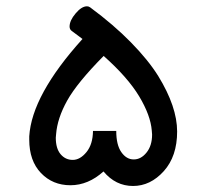

<svg xmlns="http://www.w3.org/2000/svg" viewBox="-20 -603 671 625"><path d="M75.2 -148.4V-159.2Q83.5 -293.5 248.5 -476.1Q242.7 -480.5 231.7 -488.8Q220.7 -497.1 213.6 -502.2Q206.5 -507.3 206.5 -516.6Q206.5 -536.1 226.1 -559.3Q245.6 -582.5 263.2 -582.5Q268.6 -582.5 273.4 -579.1Q350.1 -522.5 406.5 -464.8Q462.9 -407.2 495.1 -355.5Q556.6 -255.4 556.6 -174.8Q556.6 -94.2 513.2 -45.9Q469.7 2.4 413.1 2.4Q356.4 2.4 316.9 -44.9Q267.1 0 209.2 0Q151.4 0 113.3 -39.8Q75.2 -79.6 75.2 -148.4ZM162.6 -166 161.6 -154.8Q161.6 -119.6 177.2 -101.1Q192.9 -82.5 216.8 -82.5Q240.7 -82.5 261.5 -107.9Q282.2 -133.3 282.7 -176.8H358.4Q358.4 -131.3 375 -107.7Q391.6 -84 415.3 -84Q439 -84 457 -106.4Q475.1 -128.9 475.1 -165L474.1 -177.7Q470.2 -227.5 432.9 -289.6Q395.5 -351.6 317.4 -420.9Q231 -333.5 198.7 -275.6Q166.5 -217.8 162.6 -166Z"/></svg>

Font: Shahab
Style: Regular
Weight: 400
Designer: Mohammad Saleh Souzanchi
Foundry: http://font-store.ir
Version: Version:0.0.2;RFB:1.2.5;Building:2016-11-27 11:18:45.721916